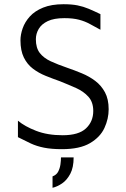

<svg xmlns="http://www.w3.org/2000/svg" viewBox="-20 -697 595 910"><path d="M274 10Q224 10 189 3Q154 -4 126 -17Q98 -30 65 -47V-125Q97 -98 151 -77Q205 -56 277 -56Q353 -56 387.5 -88.5Q422 -121 422 -171Q422 -213 399 -238.5Q376 -264 340 -280Q304 -296 264 -312Q230 -324 196.5 -337.5Q163 -351 136 -371.5Q109 -392 93 -424.5Q77 -457 77 -506Q77 -533 87.5 -563Q98 -593 121.5 -619Q145 -645 184.5 -661Q224 -677 281 -677Q320 -677 347.5 -671.5Q375 -666 400 -655.5Q425 -645 456 -630V-556Q430 -570 406.5 -583Q383 -596 354.5 -603.5Q326 -611 285 -611Q236 -611 206.5 -597Q177 -583 163.5 -560Q150 -537 150 -511Q150 -470 168.5 -446Q187 -422 220.5 -406.5Q254 -391 298 -376Q333 -364 368 -349.5Q403 -335 431.5 -313.5Q460 -292 477.5 -259.5Q495 -227 495 -179Q495 -134 475 -90.5Q455 -47 406.5 -18.5Q358 10 274 10ZM229 193V139Q248 132 256 116Q264 100 266.5 82Q269 64 269 49H329Q329 97 313 127Q297 157 274 172.5Q251 188 229 193Z"/></svg>

Font: Maven Pro VF Beta
Style: Regular
Weight: 400
Designer: Joe Prince
Foundry: Joe Prince
Version: Version 2.002